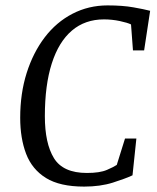

<svg xmlns="http://www.w3.org/2000/svg" viewBox="-20 -680 583 711"><path d="M291.6 11Q201.7 11 150.2 -20.9Q98.7 -52.9 76.7 -110.4Q54.8 -168 54.8 -244Q54.8 -334 78.8 -409.9Q102.9 -485.8 145.9 -542.1Q188.9 -598.3 248.5 -629.1Q308.1 -660 378.3 -660Q433.7 -660 473.6 -652.9Q513.5 -645.9 536 -640L513.7 -493.3H472.4L465.2 -589.5Q452.5 -595.9 423.5 -602.1Q394.5 -608.2 365 -608.2Q295 -608.2 246.2 -566.7Q197.4 -525.1 171.8 -445.1Q146.1 -365.2 146.1 -249.7Q146.1 -149 179.8 -94.3Q213.5 -39.5 301.8 -39.5Q350 -39.5 376.1 -50.9Q402.3 -62.3 412.4 -69.3L442.9 -166.9H485L470.7 -30.8Q444.8 -18.7 398.1 -3.8Q351.4 11 291.6 11Z"/></svg>

Font: Faustina Light
Style: Italic
Weight: 300
Italic angle: -8°
Designer: Alfonso Garcia
Foundry: http://www.omnibus-type.com
Version: Version 1.200